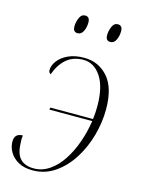

<svg xmlns="http://www.w3.org/2000/svg" viewBox="-114 -799 643 874"><g transform="rotate(15 208.0 -361.5)"><path d="M130 -277 132 -287H333Q337 -317 337 -347Q337 -439 304.5 -487.5Q272 -536 222 -536Q174 -536 142.5 -509Q111 -482 94 -434Q84 -439 84 -451Q84 -473 100.5 -495Q117 -517 148 -531.5Q179 -546 223 -546Q291 -546 335 -496Q379 -446 379 -345Q379 -284 362 -222Q345 -160 312 -107.5Q279 -55 232 -22.5Q185 10 127 10Q86 10 59 -5.5Q32 -21 18.5 -44.5Q5 -68 5 -93Q5 -132 44 -132Q43 -125 42.5 -116.5Q42 -108 43 -99Q44 -46 66 -23Q88 0 130 0Q169 0 203 -23Q237 -46 263 -85.5Q289 -125 306.5 -174.5Q324 -224 332 -277ZM318 -646Q308 -646 302 -652Q296 -658 296 -673Q296 -692 304.5 -712.5Q313 -733 331 -733Q341 -733 347 -727Q353 -721 353 -706Q353 -683 344 -664.5Q335 -646 318 -646ZM164 -646Q154 -646 148 -652Q142 -658 142 -673Q142 -692 150.5 -712.5Q159 -733 177 -733Q199 -733 199 -706Q199 -683 190 -664.5Q181 -646 164 -646Z"/></g></svg>

Font: Noto Serif Display SemiCondensed ExtraLight
Style: Italic
Weight: 200
Width: 4
Italic angle: -12°
Designer: Monotype Design Team
Foundry: Monotype Imaging Inc.
Version: Version 2.009